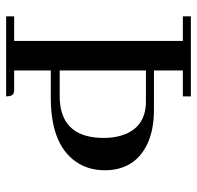

<svg xmlns="http://www.w3.org/2000/svg" viewBox="-28 -598 626 609"><g transform="rotate(90 284.5 -293.0)"><path d="M300.8 -443.4Q388.7 -443.4 411.1 -359.4Q417 -335.9 417 -309.6Q417 -182.6 306.6 -170.9Q296.9 -169.9 286.1 -169.9H203.1V-443.4ZM285.2 0Q285.2 -22.5 272.5 -24.4Q267.6 -25.4 261.7 -25.4H203.1V-141.6H289.1Q448.2 -141.6 500 -233.4Q519.5 -268.6 519.5 -312.5Q519.5 -408.2 435.5 -448.2Q390.6 -468.8 328.1 -468.8H203.1V-560.5H285.2V-585.9H31.2V-560.5H109.4V-25.4H31.2V0Z"/></g></svg>

Font: Abhaya Libre Medium
Style: Regular
Weight: 500
Designer: Pushpananda Ekanayake, Sol Matas, Pathum Egodawatta
Foundry: Mooniak
Version: Version 1.050 ; ttfautohint (v1.6)